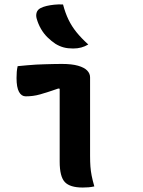

<svg xmlns="http://www.w3.org/2000/svg" viewBox="-20 -834 640 859"><path d="M247 -111Q247 -135 247 -167.5Q247 -200 247 -235Q247 -270 247 -305.5Q247 -341 247 -375Q247 -409 247 -437L241 -438Q218 -430 198 -423.5Q178 -417 160.5 -412Q143 -407 127 -405Q111 -403 95 -403Q76 -403 65 -423Q54 -443 54 -485Q54 -500 55 -512.5Q56 -525 59 -538Q82 -540 102 -542Q122 -544 141.5 -545Q161 -546 180 -546.5Q199 -547 218 -547.5Q237 -548 256 -548Q301 -548 329 -540Q357 -532 370 -518.5Q383 -505 383 -488Q383 -439 383 -391.5Q383 -344 383 -299.5Q383 -255 383 -214Q383 -173 383 -137Q383 -110 384.5 -89.5Q386 -69 390 -48.5Q394 -28 402 0Q388 3 376 4Q364 5 350 5Q293 5 270 -19.5Q247 -44 247 -111ZM262 -814Q272 -776 286.5 -746Q301 -716 322.5 -689.5Q344 -663 375 -635Q360 -626 343.5 -621.5Q327 -617 307 -617Q283 -617 264.5 -622Q246 -627 228 -638Q210 -650 193 -666.5Q176 -683 163.5 -704.5Q151 -726 144 -751Q140 -765 144 -778Q148 -791 162 -798Q174 -804 189 -807.5Q204 -811 222.5 -813Q241 -815 262 -814Z"/></svg>

Font: Recursive Monospace Casual
Style: Bold
Weight: 700
Version: Version 1.047